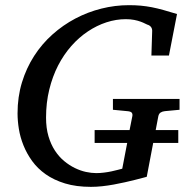

<svg xmlns="http://www.w3.org/2000/svg" viewBox="-20 -707 728 743"><path d="M572.8 -153.8 547.9 -22.9Q543 -21.5 530.8 -18.3Q518.6 -15.1 501.5 -10.7Q484.4 -6.3 463.6 -1.7Q442.9 2.9 420.4 7.1Q397.9 11.2 375.2 13.7Q352.5 16.1 332 16.1Q274.9 16.1 231.7 2.9Q188.5 -10.3 157 -32.5Q125.5 -54.7 104.5 -83.7Q83.5 -112.8 70.8 -144.5Q58.1 -176.3 53 -208Q47.9 -239.7 47.9 -268.1Q47.9 -332 64.9 -387.9Q82 -443.8 112.1 -490.5Q142.1 -537.1 182.9 -573.5Q223.6 -609.9 271.7 -635.3Q319.8 -660.6 372.6 -673.8Q425.3 -687 479 -687Q503.4 -687 524.7 -685.1Q545.9 -683.1 567.4 -679Q588.9 -674.8 612.5 -668.2Q636.2 -661.6 665 -652.8L633.8 -492.2H565.9L568.8 -584Q569.8 -595.2 564.5 -602.3Q559.1 -609.4 549.8 -611.8Q547.9 -612.3 541.5 -615.7Q535.2 -619.1 524.7 -623Q514.2 -627 499.5 -629.9Q484.9 -632.8 466.8 -632.8Q429.2 -632.8 391.8 -620.6Q354.5 -608.4 320.1 -585.4Q285.6 -562.5 256.1 -529.1Q226.6 -495.6 204.8 -453.4Q183.1 -411.1 170.7 -360.4Q158.2 -309.6 158.2 -252Q158.2 -211.4 167.5 -179.9Q176.8 -148.4 192.4 -124.5Q208 -100.6 228 -84Q248 -67.4 269.5 -56.9Q291 -46.4 312.5 -41.7Q334 -37.1 352.1 -37.1Q367.2 -37.1 382.6 -39.1Q397.9 -41 411.6 -43.9Q425.3 -46.9 436.3 -49.8Q447.3 -52.7 453.1 -54.2L472.2 -153.8H346.2V-203.6H481.4L492.2 -257.8Q493.7 -266.1 489.7 -271Q485.8 -275.9 472.2 -276.9L417 -282.2V-324.2H674.8V-282.2L618.2 -276.9Q608.4 -275.9 601.8 -271.7Q595.2 -267.6 592.8 -257.8L582.5 -203.6H669.9V-153.8Z"/></svg>

Font: Charis SIL Am
Style: Italic
Weight: 400
Italic angle: -11°
Foundry: SIL International
Version: Version 5.000